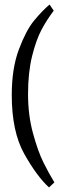

<svg xmlns="http://www.w3.org/2000/svg" viewBox="-20 -633 273 836"><path d="M195.8 -613.3Q162.6 -585 127.9 -542.7Q93.3 -500.5 62.3 -418Q31.2 -335.4 31.2 -219.7Q31.2 -59.6 85.9 37.6Q140.6 134.8 193.4 183.1L216.8 161.1Q192.9 122.1 169.2 74.5Q145.5 26.9 123.8 -52.2Q102.1 -131.3 102.1 -222.7Q102.1 -317.9 119.9 -389.2Q137.7 -460.4 161.1 -504.2Q184.6 -547.9 213.9 -586.4Z"/></svg>

Font: Neuton Light
Style: Regular
Weight: 300
Designer: Brian M Zick
Foundry: Brian M Zick
Version: Version 1.560